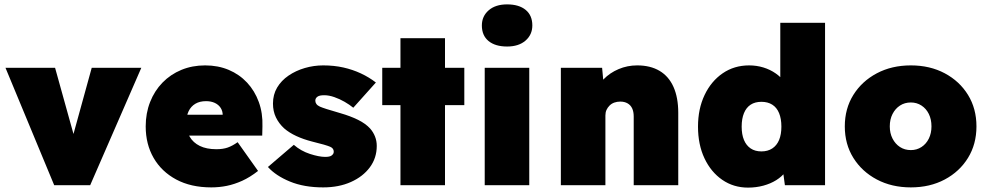

<svg xmlns="http://www.w3.org/2000/svg" viewBox="-20 -844 4500 875"><path d="M227 0 5 -535H231L342 -136H288L398 -535H624L391 0Z M943 10Q850 10 783 -26Q716 -62 680 -124.5Q644 -187 644 -268Q644 -328 664 -379Q684 -430 720.5 -467.5Q757 -505 806.5 -525.5Q856 -546 915 -546Q974 -546 1022.5 -525.5Q1071 -505 1106 -467.5Q1141 -430 1159.5 -379Q1178 -328 1176 -268L1175 -226H756L733 -321H1014L995 -301V-319Q995 -338 985.5 -352.5Q976 -367 959 -375Q942 -383 919 -383Q890 -383 870 -371Q850 -359 839.5 -337Q829 -315 829 -284Q829 -248 844.5 -221Q860 -194 890.5 -179Q921 -164 966 -164Q996 -164 1017.5 -171.5Q1039 -179 1063 -196L1156 -65Q1119 -36 1083.5 -20Q1048 -4 1013.5 3Q979 10 943 10Z M1453 10Q1366 10 1301.5 -16.5Q1237 -43 1201 -83L1319 -184Q1351 -156 1392.5 -142.5Q1434 -129 1462 -129Q1472 -129 1479.5 -130.5Q1487 -132 1491.5 -135.5Q1496 -139 1498.5 -143Q1501 -147 1501 -153Q1501 -168 1485 -175Q1476 -179 1455.5 -185Q1435 -191 1402 -199Q1363 -209 1330.5 -224Q1298 -239 1275 -259Q1251 -281 1237.5 -309Q1224 -337 1224 -372Q1224 -413 1243 -445Q1262 -477 1295 -499.5Q1328 -522 1369 -534Q1410 -546 1453 -546Q1502 -546 1544.5 -536.5Q1587 -527 1624.5 -509.5Q1662 -492 1693 -468L1590 -353Q1573 -367 1550.5 -380Q1528 -393 1503.5 -401.5Q1479 -410 1458 -410Q1447 -410 1439.5 -408.5Q1432 -407 1427 -403.5Q1422 -400 1419.5 -395.5Q1417 -391 1417 -385Q1417 -377 1422 -370Q1427 -363 1438 -358Q1447 -354 1468.5 -347Q1490 -340 1532 -328Q1577 -315 1611.5 -298Q1646 -281 1667 -258Q1681 -242 1689 -222Q1697 -202 1697 -179Q1697 -124 1665.5 -81.5Q1634 -39 1579 -14.5Q1524 10 1453 10Z M1805 0V-670H2008V0ZM1722 -365V-535H2096V-365Z M2189 0V-535H2392V0ZM2291 -632Q2237 -632 2206.5 -657Q2176 -682 2176 -728Q2176 -770 2207 -797Q2238 -824 2291 -824Q2345 -824 2375.5 -799Q2406 -774 2406 -728Q2406 -686 2375 -659Q2344 -632 2291 -632Z M2536 0V-535H2724L2734 -427L2691 -415Q2702 -453 2730.5 -482.5Q2759 -512 2799 -529Q2839 -546 2884 -546Q2944 -546 2986 -521Q3028 -496 3049.5 -447.5Q3071 -399 3071 -330V0H2868V-313Q2868 -335 2861 -350Q2854 -365 2840 -373Q2826 -381 2807 -381Q2792 -381 2779.5 -376.5Q2767 -372 2758 -363Q2749 -354 2744 -343Q2739 -332 2739 -318V0H2638Q2600 0 2574.5 0Q2549 0 2536 0Z M3389 11Q3323 11 3271.5 -24.5Q3220 -60 3190.5 -122.5Q3161 -185 3161 -267Q3161 -348 3191 -411Q3221 -474 3273.5 -510Q3326 -546 3394 -546Q3428 -546 3459 -536.5Q3490 -527 3515 -509.5Q3540 -492 3557.5 -468.5Q3575 -445 3581 -418L3536 -404V-740H3740V0H3557L3541 -118L3582 -109Q3577 -83 3560 -61Q3543 -39 3517.5 -23Q3492 -7 3459 2Q3426 11 3389 11ZM3450 -154Q3479 -154 3499.5 -167.5Q3520 -181 3530.5 -206Q3541 -231 3541 -267Q3541 -303 3530.5 -328.5Q3520 -354 3499.5 -367Q3479 -380 3450 -380Q3421 -380 3401 -367Q3381 -354 3370.5 -328.5Q3360 -303 3360 -267Q3360 -231 3370.5 -206Q3381 -181 3401 -167.5Q3421 -154 3450 -154Z M4131 10Q4044 10 3976 -26Q3908 -62 3869 -124.5Q3830 -187 3830 -268Q3830 -349 3869 -411.5Q3908 -474 3976 -510Q4044 -546 4131 -546Q4218 -546 4285.5 -510Q4353 -474 4391.5 -411.5Q4430 -349 4430 -268Q4430 -187 4391.5 -124.5Q4353 -62 4285.5 -26Q4218 10 4131 10ZM4131 -160Q4158 -160 4179.5 -174Q4201 -188 4213 -212.5Q4225 -237 4225 -268Q4225 -300 4213 -324.5Q4201 -349 4179.5 -363Q4158 -377 4131 -377Q4103 -377 4081.5 -363Q4060 -349 4047.5 -324.5Q4035 -300 4035 -268Q4035 -237 4047.5 -212.5Q4060 -188 4081.5 -174Q4103 -160 4131 -160Z"/></svg>

Font: Lexend Deca Black
Style: Regular
Weight: 900
Designer: Bonnie Shaver-Troup, Thomas Jockin
Foundry: Lexend
Version: Version 1.007